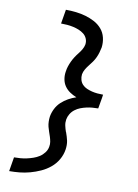

<svg xmlns="http://www.w3.org/2000/svg" viewBox="-104 -901 808 1122"><g transform="rotate(10 300.0 -340.0)"><path d="M31 153 45 69Q64 69 82.5 67.5Q101 66 119.5 62Q138 58 157 51.5Q176 45 192.5 34.5Q209 24 221.5 7.5Q234 -9 237 -28Q240 -43 237.5 -57.5Q235 -72 230.5 -86Q226 -100 221 -114Q216 -128 212.5 -142Q209 -156 208.5 -171.5Q208 -187 210 -202Q214 -226 225.5 -249Q237 -272 255.5 -289.5Q274 -307 296.5 -319.5Q319 -332 343 -340Q322 -348 303.5 -360.5Q285 -373 272.5 -391Q260 -409 256 -432Q252 -455 256 -478Q258 -494 263 -509Q268 -524 275 -539Q282 -554 291 -568Q300 -582 310.5 -595Q321 -608 329.5 -622.5Q338 -637 341 -652Q344 -671 337 -687.5Q330 -704 316.5 -714.5Q303 -725 287 -731.5Q271 -738 253 -742Q235 -746 217 -747.5Q199 -749 180 -749L194 -833Q225 -833 255 -829.5Q285 -826 312.5 -818Q340 -810 365.5 -796.5Q391 -783 409.5 -761.5Q428 -740 435 -711Q442 -682 438 -652Q435 -637 430.5 -621.5Q426 -606 419 -591Q412 -576 402.5 -562.5Q393 -549 382.5 -536Q372 -523 363.5 -508.5Q355 -494 352 -478Q350 -461 354.5 -445Q359 -429 370 -417.5Q381 -406 396 -399.5Q411 -393 427 -389Q443 -385 460 -383.5Q477 -382 494 -382L491 -361L480 -298Q463 -298 445.5 -296.5Q428 -295 410.5 -291Q393 -287 376 -280.5Q359 -274 344 -262.5Q329 -251 319.5 -235Q310 -219 307 -202Q304 -183 308 -165Q312 -147 318 -130L319 -129Q323 -117 327 -105Q331 -93 333.5 -80.5Q336 -68 336 -54.5Q336 -41 334 -28Q329 4 312.5 32.5Q296 61 270.5 82Q245 103 215 116.5Q185 130 154 138.5Q123 147 92.5 150Q62 153 31 153Z"/></g></svg>

Font: Iosevka Curly Slab MdExObl
Style: Regular
Weight: 500
Width: 7
Italic angle: -9°
Monospace: yes
Designer: Belleve Invis
Foundry: Belleve Invis
Version: Version 11.1.0; ttfautohint (v1.8.3)